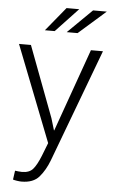

<svg xmlns="http://www.w3.org/2000/svg" viewBox="-62 -785 614 1040"><g transform="rotate(5 244.5 -265.0)"><path d="M227.1 -143.1 246.6 -78.1H248L408.2 -528.3H473.6L244.1 84.5Q223.1 139.6 191.2 176.5Q159.2 213.4 95.2 213.4Q85 213.4 70.6 211.2Q56.2 209 48.8 206.5L55.7 157.7Q61.5 158.7 74.5 159.9Q87.4 161.1 93.3 161.1Q132.8 161.1 152.6 138.9Q172.4 116.7 193.4 64.5L221.2 -6.8L17.1 -528.3H82ZM400.9 -744.1H475.6L328.1 -614.3H269ZM256.8 -744.1H325.7L203.6 -614.3H150.4Z"/></g></svg>

Font: Franko
Style: Light
Weight: 300
Designer: Google
Version: Version 1.200310; 2013